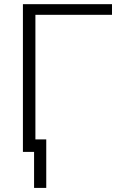

<svg xmlns="http://www.w3.org/2000/svg" viewBox="-20 -731 592 924"><path d="M519 -659.7H150.4V0H90.3V-710.9H519ZM202.6 173.3H144V-60.1H202.6Z"/></svg>

Font: Roboto-Light
Style: Regular
Weight: 300
Designer: Google
Version: Version 2.137; 2017